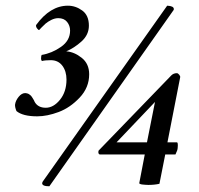

<svg xmlns="http://www.w3.org/2000/svg" viewBox="-20 -651 702 678"><path d="M604.5 -392.6Q608.4 -392.6 612.8 -387.2Q617.2 -381.8 616.2 -377.9L571.3 -148.4H604.5Q609.4 -148.4 607.4 -128.9Q607.4 -121.1 599.6 -105.5H563.5L543 -2Q525.4 2 503.9 2Q499 2 493.2 1.5Q487.3 1 482.4 0.5Q477.5 0 474.6 -1.5Q471.7 -2.9 471.7 -3.9L491.2 -105.5H332Q325.2 -108.4 328.1 -119.1L585 -384.8Q592.8 -392.6 604.5 -392.6ZM527.3 -291 391.6 -148.4H499ZM219.7 -630.9Q247.1 -630.9 270.5 -613.8Q293.9 -596.7 293.9 -560.5Q293.9 -528.3 268.1 -504.9Q242.2 -481.4 213.9 -469.7Q242.2 -467.8 268.6 -446.8Q294.9 -425.8 294.9 -388.7Q294.9 -341.8 261.2 -306.2Q227.5 -270.5 187 -255.4Q146.5 -240.2 111.3 -240.2Q60.5 -240.2 38.1 -258.8Q32.2 -273.4 33.2 -282.2Q35.2 -295.9 45.9 -309.1Q56.6 -322.3 69.3 -322.3Q72.3 -322.3 75.7 -321.3Q79.1 -320.3 81.1 -319.3Q83 -318.4 85.9 -315.9Q88.9 -313.5 89.8 -312.5Q90.8 -311.5 93.3 -307.6Q95.7 -303.7 96.7 -302.2Q97.7 -300.8 100.1 -296.4Q102.5 -292 102.5 -291Q114.3 -270.5 141.6 -270.5Q168.9 -270.5 191.9 -298.8Q214.8 -327.1 214.8 -370.1Q214.8 -399.4 200.2 -418.9Q185.5 -438.5 159.2 -438.5Q139.6 -438.5 127.9 -435.5Q125 -439.5 125 -443.4Q125 -453.1 127 -457Q163.1 -462.9 195.3 -485.4Q227.5 -507.8 227.5 -543Q227.5 -560.5 216.8 -573.7Q206.1 -586.9 185.5 -586.9Q173.8 -586.9 161.1 -580.6Q148.4 -574.2 140.6 -567.4Q132.8 -560.5 126 -553.2Q119.1 -545.9 118.2 -544.9Q115.2 -544.9 110.8 -550.8Q106.4 -556.6 107.4 -562.5Q157.2 -630.9 219.7 -630.9ZM592.8 -615.2 154.3 6.8Q128.9 6.8 128.9 -3.9Q128.9 -5.9 130.9 -9.8L570.3 -630.9Q593.8 -629.9 593.8 -619.1Q593.8 -616.2 592.8 -615.2Z"/></svg>

Font: Crimson
Style: SemiboldItalic
Weight: 600
Italic angle: -11°
Version: Version 0.8 ; ttfautohint (v1.00) -l 8 -r 50 -G 200 -x 14 -D